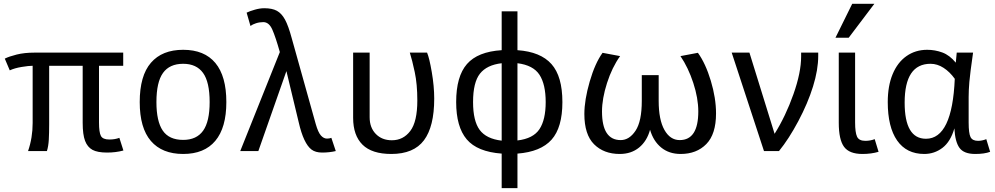

<svg xmlns="http://www.w3.org/2000/svg" viewBox="-20 -786 5177 999"><path d="M622.1 -2.9Q583 7.8 537.1 7.8Q487.3 7.8 461.2 -6.3Q435.1 -20.5 422.6 -53.2Q410.2 -85.9 410.2 -147V-443.8H235.8V-140.1Q235.8 -92.8 233.9 -58.8Q231.9 -24.9 224.1 0H126Q149.9 -69.3 149.9 -146V-443.8Q129.9 -443.8 92.8 -437.7Q55.7 -431.6 30.8 -419.9L4.9 -481Q26.9 -492.2 66.9 -502.2Q106.9 -512.2 159.2 -512.2H621.1V-443.8H495.1V-148.9Q495.1 -97.2 505.1 -78.6Q515.1 -60.1 548.8 -60.1Q578.1 -60.1 601.1 -68.8Z M1157.7 -254.9Q1157.7 -121.6 1100.3 -53.2Q1043 15.1 933.1 15.1Q823.2 15.1 765.1 -52.5Q707 -120.1 707 -254.9Q707 -392.1 765.4 -459.5Q823.7 -526.9 933.1 -526.9Q1043.5 -526.9 1100.6 -458.3Q1157.7 -389.6 1157.7 -254.9ZM1070.8 -254.9Q1070.8 -359.4 1036.4 -406.7Q1002 -454.1 933.1 -454.1Q862.3 -454.1 828.1 -406.5Q793.9 -358.9 793.9 -254.9Q793.9 -154.8 826.9 -106.4Q859.9 -58.1 933.1 -58.1Q1002.9 -58.1 1036.9 -106Q1070.8 -153.8 1070.8 -254.9Z M1681.2 -64.9Q1694.3 -64.9 1704.1 -68.8L1727.1 0Q1693.4 7.8 1656.2 7.8Q1621.6 7.8 1601.1 -7.6Q1580.6 -22.9 1563.7 -58.6Q1546.9 -94.2 1534.2 -149.9L1470.2 -416L1324.2 0H1230L1436 -515.1Q1414.1 -592.8 1397 -631.8Q1379.9 -670.9 1350.1 -670.9Q1330.1 -670.9 1312 -665Q1293.9 -659.2 1283.2 -650.9L1263.2 -720.2Q1279.3 -728 1305.7 -735.6Q1332 -743.2 1355 -743.2Q1396.5 -743.2 1420.9 -729.7Q1445.3 -716.3 1462.9 -684.1Q1480.5 -651.9 1498 -586.9L1623 -140.1Q1635.3 -97.2 1649.7 -81.1Q1664.1 -64.9 1681.2 -64.9Z M1817.4 -512.2H1903.3V-175.8Q1903.3 -122.1 1935.3 -89.1Q1967.3 -56.2 2019 -56.2Q2078.1 -56.2 2114.7 -104.5Q2151.4 -152.8 2151.4 -263.2Q2151.4 -348.1 2137.9 -411.1Q2124.5 -474.1 2112.3 -512.2H2202.1Q2213.9 -484.9 2226.6 -410.9Q2239.3 -336.9 2239.3 -272.9Q2239.3 -127.4 2186 -56.2Q2132.8 15.1 2016.1 15.1Q1915 15.1 1866.2 -33.2Q1817.4 -81.5 1817.4 -172.9Z M2590.3 192.9V13.2Q2463.4 3.9 2408.4 -61Q2353.5 -126 2353.5 -254.9Q2353.5 -388.7 2409.7 -452.9Q2465.8 -517.1 2590.3 -524.9V-727.1H2672.4V-524.9Q2792.5 -516.6 2849.4 -452.6Q2906.2 -388.7 2906.2 -254.9Q2906.2 -122.6 2849.9 -59.3Q2793.5 3.9 2672.4 13.2V192.9ZM2441.4 -254.9Q2441.4 -156.7 2475.8 -110.1Q2510.3 -63.5 2590.3 -54.2V-457Q2513.2 -448.2 2477.3 -402.8Q2441.4 -357.4 2441.4 -254.9ZM2819.3 -254.9Q2819.3 -347.2 2786.9 -397Q2754.4 -446.8 2672.4 -457V-55.2Q2754.4 -64.9 2786.9 -114Q2819.3 -163.1 2819.3 -254.9Z M3611.3 -511.2Q3651.4 -455.6 3678.5 -365.5Q3705.6 -275.4 3705.6 -195.8Q3705.6 -87.9 3655 -36.4Q3604.5 15.1 3521.5 15.1Q3461.4 15.1 3420.4 -18.3Q3379.4 -51.8 3362.3 -110.8Q3346.2 -51.8 3305.2 -18.3Q3264.2 15.1 3204.6 15.1Q3121.6 15.1 3071 -35.4Q3020.5 -85.9 3020.5 -192.9Q3020.5 -265.6 3048.3 -361.6Q3076.2 -457.5 3115.2 -511.2L3206.5 -494.1Q3164.6 -435.5 3138.4 -354Q3112.3 -272.5 3112.3 -206.1Q3112.3 -57.1 3209.5 -57.1Q3254.4 -57.1 3286.9 -106Q3319.3 -154.8 3319.3 -261.2V-395H3407.2V-261.2Q3407.2 -163.1 3437 -110.1Q3466.8 -57.1 3516.6 -57.1Q3613.3 -57.1 3613.3 -206.1Q3613.3 -274.9 3587.2 -354.7Q3561 -434.6 3520.5 -494.1Z M3879.4 -512.2 4010.3 -89.8Q4068.4 -182.6 4108.4 -295.9Q4148.4 -409.2 4148.4 -492.2V-512.2H4237.3V-495.1Q4237.3 -422.9 4210.2 -335.7Q4183.1 -248.5 4133.8 -155.8Q4084.5 -63 4033.2 0H3955.1L3787.1 -512.2Z M4551.3 3.9Q4513.2 15.1 4467.3 15.1Q4398.9 15.1 4371.6 -22.2Q4344.2 -59.6 4344.2 -147V-512.2H4429.2V-148.9Q4429.2 -97.2 4439.2 -75.2Q4449.2 -53.2 4482.4 -53.2Q4508.3 -53.2 4531.2 -62ZM4396 -589.8H4327.1L4414.1 -766.1H4529.3Z M5131.8 3.9Q5102.5 15.1 5054.2 15.1Q4995.1 15.1 4972.2 -16.8Q4949.2 -48.8 4945.8 -118.2Q4925.8 -48.8 4883.8 -16.8Q4841.8 15.1 4789.1 15.1Q4696.8 15.1 4647.9 -54.9Q4599.1 -125 4599.1 -254.9Q4599.1 -338.9 4624.5 -400.1Q4649.9 -461.4 4696.5 -494.1Q4743.2 -526.9 4804.2 -526.9Q4845.2 -526.9 4883.1 -512.9Q4920.9 -499 4953.1 -460Q4956.1 -500 4958 -512.2H5043Q5027.3 -402.8 5023.7 -359.9Q5020 -316.9 5020 -280.8V-148.9Q5020 -92.3 5029.8 -72.8Q5039.6 -53.2 5068.8 -53.2Q5089.8 -53.2 5111.8 -62ZM4797.9 -64Q4934.6 -64 4947.8 -376Q4921.9 -412.1 4889.4 -433.1Q4856.9 -454.1 4821.8 -454.1Q4687 -454.1 4687 -252Q4687 -64 4797.9 -64Z"/></svg>

Font: ClearSansRegular
Style: Regular
Weight: 400
Foundry: Intel Corporation
Version: Version 1.00